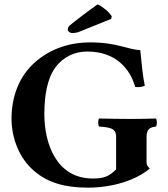

<svg xmlns="http://www.w3.org/2000/svg" viewBox="-20 -853 772 883"><path d="M395 -658C297 -658 208 -627 139 -565C72 -505 33 -415 33 -307C33 -217 69 -124 138 -66C201 -12 280 10 385 10C497 10 605 -24 669 -78C659 -87 654 -95 654 -106V-223C654 -258 669 -268 697 -271C703 -277 703 -302 697 -308C669 -307 622 -306 584 -306C547 -306 481 -307 436 -308C430 -302 430 -277 436 -271C488 -267 514 -263 514 -223V-74C482 -42 458 -32 407 -32C238 -32 184 -195 184 -327C184 -413 197 -491 234 -542C273 -595 328 -616 381 -616C511 -616 577 -539 602 -453C618 -451 634 -453 646 -459C637 -501 632 -551 625 -623C573 -623 520 -658 395 -658ZM429 -833C389 -805 323 -755 302 -737C292 -729 292 -723 292 -716C292 -708 303 -701 312 -701C321 -701 333 -702 347 -708L491 -766L494 -778C481 -799 454 -821 429 -833Z"/></svg>

Font: Libertinus Serif
Style: Bold
Weight: 700
Designer: Philipp H. Poll, Khaled Hosny
Foundry: Caleb Maclennan
Version: Version 7.050;RELEASE